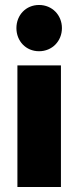

<svg xmlns="http://www.w3.org/2000/svg" viewBox="-20 -752 315 772"><path d="M50 0H225V-489H50ZM46 -639C46 -587 84 -546 137 -546C190 -546 229 -587 229 -639C229 -691 190 -732 137 -732C84 -732 46 -691 46 -639Z"/></svg>

Font: MV Cash ExtraBold
Style: Regular
Weight: 800
Designer: Rodrigo Fuenzalida
Foundry: fragTYPE
Version: Version 1.100;Glyphs 3.1.2 (3151)